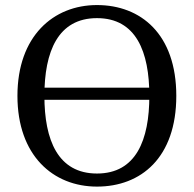

<svg xmlns="http://www.w3.org/2000/svg" viewBox="-20 -704 747 740"><path d="M610.6 -319.3V-366H97.1V-319.3H610.6ZM151.1 -334.6C151.1 -505.1 203.3 -634.1 353.8 -634.1C504.3 -634.1 555.6 -505.1 555.6 -334.6C555.6 -164.1 504.3 -35.2 353.8 -35.2C203.3 -35.2 151.1 -164.1 151.1 -334.6ZM353.8 -684.5C185.2 -684.5 47.2 -564.2 47.2 -334.6C47.2 -105.1 184.2 15.2 353.8 15.2C523.5 15.2 659.5 -96.4 659.5 -334.6C659.5 -572.8 522.5 -684.5 353.8 -684.5Z"/></svg>

Font: Source Serif Variable
Style: Regular
Weight: 389
Designer: Frank Grießhammer
Foundry: Adobe Systems Incorporated
Version: Version 3.001;hotconv 1.0.111;makeotfexe 2.5.65597